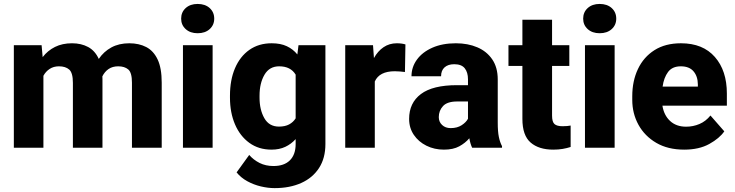

<svg xmlns="http://www.w3.org/2000/svg" viewBox="-20 -761 3787 989"><path d="M283.7 -419.4Q256.3 -419.4 236.1 -406.2Q215.8 -393.1 203.6 -370.6V0H51.3V-528.3H194.3L199.7 -466.8Q225.6 -500.5 263.4 -519.3Q301.3 -538.1 351.1 -538.1Q398.4 -538.1 434.1 -518.8Q469.7 -499.5 488.8 -457.5Q514.2 -495.1 553.5 -516.6Q592.8 -538.1 646 -538.1Q695.8 -538.1 733.4 -518.6Q771 -499 792 -454.6Q813 -410.2 813 -335V0H659.7V-335Q659.7 -387.2 640.6 -403.3Q621.6 -419.4 588.9 -419.4Q559.6 -419.4 539.3 -405.5Q519 -391.6 507.3 -367.7Q507.8 -360.4 507.8 -352.5V0H355.5V-334Q355.5 -386.2 336.4 -402.8Q317.4 -419.4 283.7 -419.4Z M913.1 -665Q913.1 -698.2 936.5 -719.5Q960 -740.7 998 -740.7Q1036.6 -740.7 1060.1 -719.5Q1083.5 -698.2 1083.5 -665Q1083.5 -632.3 1060.1 -611.1Q1036.6 -589.8 998 -589.8Q960 -589.8 936.5 -611.1Q913.1 -632.3 913.1 -665ZM1075.2 -528.3V0H922.4V-528.3Z M1164.6 -257.8V-268.1Q1164.6 -348.6 1190.4 -409.4Q1216.3 -470.2 1264.6 -504.2Q1313 -538.1 1379.4 -538.1Q1425.3 -538.1 1457.5 -522.9Q1489.7 -507.8 1511.7 -480.5L1517.6 -528.3H1656.2V-19Q1656.2 53.7 1623.3 104.5Q1590.3 155.3 1531.5 181.6Q1472.7 208 1394.5 208Q1360.4 208 1323.5 199.2Q1286.6 190.4 1253.7 172.4Q1220.7 154.3 1198.7 127L1263.7 37.1Q1285.6 62.5 1317.1 78.4Q1348.6 94.2 1388.7 94.2Q1443.8 94.2 1473.4 64.7Q1502.9 35.2 1502.9 -19V-44.4Q1480 -19 1449.5 -4.6Q1418.9 9.8 1378.4 9.8Q1312.5 9.8 1264.4 -25.1Q1216.3 -60.1 1190.4 -120.6Q1164.6 -181.2 1164.6 -257.8ZM1316.9 -268.1V-257.8Q1316.9 -195.8 1341.6 -152.3Q1366.2 -108.9 1417 -108.9Q1448.2 -108.9 1469.2 -120.1Q1490.2 -131.3 1502.9 -151.4V-376.5Q1477.1 -419.4 1418 -419.4Q1367.7 -419.4 1342.3 -376Q1316.9 -332.5 1316.9 -268.1Z M2068.4 -532.2 2065.9 -390.1Q2055.7 -391.6 2040.3 -392.8Q2024.9 -394 2013.7 -394Q1934.1 -394 1910.6 -341.3V0H1758.3V-528.3H1901.4L1906.2 -461.9Q1925.8 -497.6 1955.6 -517.8Q1985.4 -538.1 2023.9 -538.1Q2049.3 -538.1 2068.4 -532.2Z M2412.1 0Q2402.8 -19 2397.5 -48.8Q2377 -24.4 2345.7 -7.3Q2314.5 9.8 2266.6 9.8Q2217.3 9.8 2176.5 -10.5Q2135.7 -30.8 2111.6 -66.4Q2087.4 -102.1 2087.4 -148.4Q2087.4 -231 2148.2 -276.6Q2209 -322.3 2333.5 -322.3H2390.6V-352.5Q2390.6 -388.2 2374 -409.2Q2357.4 -430.2 2319.8 -430.2Q2288.1 -430.2 2270 -414.1Q2252 -397.9 2252 -368.2H2099.6Q2099.6 -415.5 2127.7 -454.1Q2155.8 -492.7 2207.3 -515.4Q2258.8 -538.1 2328.1 -538.1Q2390.1 -538.1 2438.7 -517.3Q2487.3 -496.6 2515.6 -455.1Q2543.9 -413.6 2543.9 -351.6V-130.4Q2543.9 -83 2549.6 -55.7Q2555.2 -28.3 2565.9 -8.3V0ZM2301.3 -101.1Q2335 -101.1 2357.9 -116Q2380.9 -130.9 2390.6 -149.4V-238.3H2335Q2283.7 -238.3 2262 -214.6Q2240.2 -190.9 2240.2 -157.7Q2240.2 -133.3 2257.3 -117.2Q2274.4 -101.1 2301.3 -101.1Z M2912.6 -528.3V-421.4H2823.7V-165.5Q2823.7 -132.8 2836.4 -121.8Q2849.1 -110.8 2877.9 -110.8Q2891.6 -110.8 2901.6 -111.8Q2911.6 -112.8 2919.4 -114.3V-3.9Q2899.9 2.4 2877.9 6.1Q2856 9.8 2830.1 9.8Q2755.4 9.8 2713.1 -26.9Q2670.9 -63.5 2670.9 -148.4V-421.4H2599.1V-528.3H2670.9V-659.2H2823.7V-528.3Z M2983.9 -665Q2983.9 -698.2 3007.3 -719.5Q3030.8 -740.7 3068.8 -740.7Q3107.4 -740.7 3130.9 -719.5Q3154.3 -698.2 3154.3 -665Q3154.3 -632.3 3130.9 -611.1Q3107.4 -589.8 3068.8 -589.8Q3030.8 -589.8 3007.3 -611.1Q2983.9 -632.3 2983.9 -665ZM3146 -528.3V0H2993.2V-528.3Z M3504.4 9.8Q3420.4 9.8 3360.6 -25.1Q3300.8 -60.1 3268.8 -118.2Q3236.8 -176.3 3236.8 -246.6V-265.1Q3236.8 -343.8 3266.1 -405.5Q3295.4 -467.3 3351.3 -502.7Q3407.2 -538.1 3487.8 -538.1Q3600.6 -538.1 3662.4 -467.5Q3724.1 -397 3724.1 -279.3V-216.8H3392.1Q3399.9 -167.5 3431.6 -137.9Q3463.4 -108.4 3514.2 -108.4Q3550.3 -108.4 3583 -122.3Q3615.7 -136.2 3639.6 -166L3710.9 -84.5Q3686.5 -48.8 3633.8 -19.5Q3581.1 9.8 3504.4 9.8ZM3486.8 -419.4Q3442.9 -419.4 3421.1 -390.1Q3399.4 -360.8 3393.1 -314.9H3574.7V-326.7Q3574.2 -368.2 3552.2 -393.8Q3530.3 -419.4 3486.8 -419.4Z"/></svg>

Font: Vazirmatn UI FD ExtraBold
Style: Regular
Weight: 800
Designer: Saber Rastikerdar
Foundry: Saber Rastikerdar
Version: Version 33.003